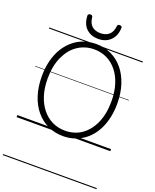

<svg xmlns="http://www.w3.org/2000/svg" viewBox="-255 -1267 1435 1781"><g transform="rotate(20 462.5 -377.0)"><path d="M464 19Q381 19 312.5 -13.5Q244 -46 194 -106Q144 -166 117 -250Q90 -334 90 -436Q90 -504 102 -564Q114 -624 137 -674.5Q160 -725 193.5 -765Q227 -805 268.5 -833Q310 -861 359.5 -875.5Q409 -890 464 -890Q546 -890 614 -857.5Q682 -825 731.5 -765Q781 -705 808 -621.5Q835 -538 835 -436Q835 -368 823 -308Q811 -248 788 -197Q765 -146 732 -106Q699 -66 657.5 -38.5Q616 -11 567.5 4Q519 19 464 19ZM464 -35Q509 -35 550 -47Q591 -59 626 -83.5Q661 -108 688.5 -142.5Q716 -177 736 -221.5Q756 -266 766.5 -320Q777 -374 777 -436Q777 -529 754 -603Q731 -677 688.5 -729.5Q646 -782 589 -809.5Q532 -837 464 -837Q418 -837 377 -824.5Q336 -812 300.5 -788Q265 -764 237.5 -729.5Q210 -695 189.5 -650.5Q169 -606 158.5 -552Q148 -498 148 -436Q148 -343 171.5 -269Q195 -195 237.5 -142.5Q280 -90 337.5 -62.5Q395 -35 464 -35ZM463 -940Q391 -940 345 -982.5Q299 -1025 295 -1109Q295 -1118 301 -1123.5Q307 -1129 319 -1129Q331 -1129 336 -1124Q341 -1119 342 -1109Q348 -1052 379.5 -1024.5Q411 -997 463 -997Q515 -997 547 -1024.5Q579 -1052 585 -1109Q586 -1119 590.5 -1124Q595 -1129 606 -1129Q619 -1129 625.5 -1123.5Q632 -1118 631 -1109Q629 -1054 606.5 -1016.5Q584 -979 547 -959.5Q510 -940 463 -940ZM0 365H925V375H0ZM0 -20H925V0H0ZM0 -505H925V-500H0ZM0 -885H925V-875H0Z"/></g></svg>

Font: Playwrite GB S Guides
Style: Regular
Weight: 400
Designer: Veronika Burian, José Scaglione
Foundry: TypeTogether
Version: Version 1.003